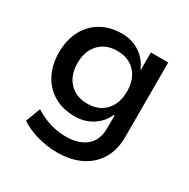

<svg xmlns="http://www.w3.org/2000/svg" viewBox="-157 -653 974 988"><g transform="rotate(30 329.5 -159.5)"><path d="M306 189Q248 189 189 172.5Q130 156 88 127L121 40Q147 57 178 70Q209 83 241.5 89.5Q274 96 304 96Q382 96 425.5 59Q469 22 469 -47V-124H464Q444 -77 398.5 -47Q353 -17 293 -17Q222 -17 169.5 -47.5Q117 -78 88 -133.5Q59 -189 59 -262Q59 -336 88 -391.5Q117 -447 169.5 -477.5Q222 -508 293 -508Q353 -508 399 -477.5Q445 -447 466 -396H469V-498H572V-55Q572 20 540 74.5Q508 129 448.5 159Q389 189 306 189ZM316 -106Q384 -106 423.5 -148.5Q463 -191 463 -263Q463 -334 423.5 -376.5Q384 -419 316 -419Q249 -419 209 -376.5Q169 -334 169 -263Q169 -191 209 -148.5Q249 -106 316 -106Z"/></g></svg>

Font: Nunito Sans 7pt SemiBold
Style: Regular
Weight: 600
Designer: Vernon Adams
Foundry: Vernon Adams
Version: Version 3.101;gftools[0.9.27]